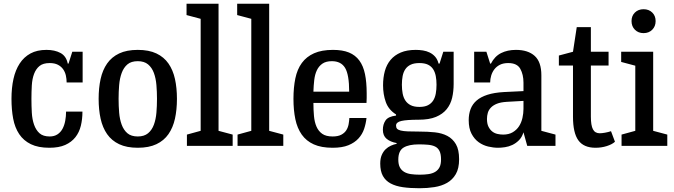

<svg xmlns="http://www.w3.org/2000/svg" viewBox="-20 -775 3578 1020"><path d="M242 10Q183 10 144 -9Q105 -28 82 -62.5Q59 -97 50 -144.5Q41 -192 41 -250Q41 -308 51.5 -355.5Q62 -403 84.5 -437.5Q107 -472 142 -491Q177 -510 227 -510Q271 -510 301.5 -493.5Q332 -477 340 -437H344L364 -500H419V-337H334Q334 -355 330 -373.5Q326 -392 315.5 -407Q305 -422 287.5 -431Q270 -440 244 -440Q209 -440 190 -424.5Q171 -409 161 -382.5Q151 -356 149 -321.5Q147 -287 147 -250Q147 -212 149 -176.5Q151 -141 161 -112.5Q171 -84 190 -67Q209 -50 244 -50Q268 -50 285 -61Q302 -72 312 -90.5Q322 -109 326.5 -133Q331 -157 331 -182H418Q418 -142 409.5 -107Q401 -72 380.5 -46Q360 -20 326.5 -5Q293 10 242 10Z M712 10Q653 10 613 -9Q573 -28 549 -62.5Q525 -97 514.5 -144.5Q504 -192 504 -250Q504 -308 514.5 -355.5Q525 -403 549 -437.5Q573 -472 613 -491Q653 -510 712 -510Q771 -510 811 -491Q851 -472 875 -437.5Q899 -403 909.5 -355.5Q920 -308 920 -250Q920 -192 909.5 -144.5Q899 -97 875 -62.5Q851 -28 811 -9Q771 10 712 10ZM712 -50Q746 -50 766.5 -67Q787 -84 797.5 -112.5Q808 -141 811 -176.5Q814 -212 814 -250Q814 -287 811 -323Q808 -359 797.5 -387.5Q787 -416 766.5 -433Q746 -450 712 -450Q677 -450 657 -433Q637 -416 626.5 -387.5Q616 -359 613 -323Q610 -287 610 -250Q610 -212 613 -176.5Q616 -141 626.5 -112.5Q637 -84 657 -67Q677 -50 712 -50Z M973 -60 1046 -80V-675L971 -695V-755H1141V-80L1216 -60V0H973Z M1242 -60 1315 -80V-675L1240 -695V-755H1410V-80L1485 -60V0H1242Z M1747 10Q1687 10 1647 -8Q1607 -26 1583 -60Q1559 -94 1549 -142Q1539 -190 1539 -250Q1539 -310 1549 -358.5Q1559 -407 1583.5 -440.5Q1608 -474 1648.5 -492Q1689 -510 1749 -510Q1800 -510 1834 -496Q1868 -482 1889 -453.5Q1910 -425 1919 -381.5Q1928 -338 1928 -279Q1928 -267 1928 -254.5Q1928 -242 1927 -228H1645Q1645 -191 1648 -158.5Q1651 -126 1661.5 -102Q1672 -78 1692 -64Q1712 -50 1747 -50Q1776 -50 1793.5 -59.5Q1811 -69 1820 -83.5Q1829 -98 1832 -115Q1835 -132 1836 -148H1927Q1924 -119 1914.5 -90.5Q1905 -62 1884.5 -39.5Q1864 -17 1831 -3.5Q1798 10 1747 10ZM1743 -450Q1712 -450 1693 -437Q1674 -424 1663.5 -402Q1653 -380 1649.5 -350.5Q1646 -321 1645 -288H1835Q1835 -378 1813.5 -414Q1792 -450 1743 -450Z M2189 -510Q2208 -510 2227 -507Q2246 -504 2262.5 -496Q2279 -488 2291.5 -474Q2304 -460 2310 -437H2315L2335 -500H2390V-329Q2390 -290 2382 -255.5Q2374 -221 2353 -195Q2332 -169 2296 -154Q2260 -139 2204 -139Q2141 -139 2112.5 -132.5Q2084 -126 2084 -108Q2084 -97 2089.5 -91Q2095 -85 2109 -81.5Q2123 -78 2147 -77Q2171 -76 2209 -76Q2252 -76 2290 -72Q2328 -68 2356.5 -53Q2385 -38 2402 -9Q2419 20 2419 71Q2419 120 2401.5 150Q2384 180 2355 196.5Q2326 213 2288 219Q2250 225 2209 225Q2159 225 2120.5 219.5Q2082 214 2055 199.5Q2028 185 2014 159.5Q2000 134 2000 94Q2000 67 2008 48.5Q2016 30 2028.5 18Q2041 6 2056.5 -1Q2072 -8 2087 -11V-15Q2054 -21 2034 -37.5Q2014 -54 2014 -86Q2014 -114 2028 -135Q2042 -156 2084 -161V-167Q2044 -192 2029.5 -233Q2015 -274 2015 -322Q2015 -363 2024.5 -397.5Q2034 -432 2055 -457Q2076 -482 2109 -496Q2142 -510 2189 -510ZM2208 -207Q2236 -207 2253.5 -216Q2271 -225 2281 -240.5Q2291 -256 2295 -277.5Q2299 -299 2299 -325Q2299 -350 2295 -371Q2291 -392 2281 -407.5Q2271 -423 2253.5 -431.5Q2236 -440 2208 -440Q2180 -440 2162 -431.5Q2144 -423 2133.5 -407.5Q2123 -392 2119 -371Q2115 -350 2115 -325Q2115 -300 2119 -278.5Q2123 -257 2133.5 -241Q2144 -225 2162 -216Q2180 -207 2208 -207ZM2205 -8Q2152 -8 2124 9Q2096 26 2096 73Q2096 98 2104 113.5Q2112 129 2127 138Q2142 147 2163 150Q2184 153 2210 153Q2235 153 2256 150Q2277 147 2292 138Q2307 129 2315 113.5Q2323 98 2323 72Q2323 44 2315 27.5Q2307 11 2291.5 3.5Q2276 -4 2254 -6Q2232 -8 2205 -8Z M2626 10Q2601 10 2573.5 3.5Q2546 -3 2523 -19.5Q2500 -36 2485 -64.5Q2470 -93 2470 -137Q2470 -169 2480 -195.5Q2490 -222 2512 -241Q2534 -260 2569.5 -271.5Q2605 -283 2657 -286L2761 -291V-336Q2761 -379 2744 -409.5Q2727 -440 2680 -440Q2654 -440 2636 -431Q2618 -422 2606.5 -407Q2595 -392 2589.5 -373.5Q2584 -355 2584 -337H2499V-500H2564L2584 -437H2588Q2608 -476 2642 -493Q2676 -510 2721 -510Q2785 -510 2820.5 -478Q2856 -446 2856 -375V-80L2931 -60V0H2781L2761 -72Q2753 -46 2737 -30Q2721 -14 2702 -5Q2683 4 2662.5 7Q2642 10 2626 10ZM2653 -60Q2683 -60 2704 -72.5Q2725 -85 2737.5 -104.5Q2750 -124 2755.5 -148.5Q2761 -173 2761 -197V-239L2672 -234Q2640 -232 2620 -224Q2600 -216 2588 -203.5Q2576 -191 2571.5 -175.5Q2567 -160 2567 -143Q2567 -118 2575 -102Q2583 -86 2595 -76.5Q2607 -67 2622.5 -63.5Q2638 -60 2653 -60Z M2949 -480 3024 -500 3044 -631H3119V-500H3213V-427H3119V-155Q3119 -109 3130 -88Q3141 -67 3166 -67Q3177 -67 3194 -70Q3211 -73 3226 -78L3247 -22Q3232 -8 3203.5 1Q3175 10 3144 10Q3081 10 3052.5 -29.5Q3024 -69 3024 -155V-427H2949Z M3282 -60 3355 -80V-426L3280 -446V-500H3450V-80L3525 -60V0H3282ZM3399 -599Q3371 -599 3353 -617Q3335 -635 3335 -663Q3335 -691 3353 -708.5Q3371 -726 3399 -726Q3427 -726 3445 -708.5Q3463 -691 3463 -663Q3463 -635 3445 -617Q3427 -599 3399 -599Z"/></svg>

Font: HermeneusOne
Style: Regular
Weight: 400
Designer: Rodrigo Fuenzalida, Pablo Impallari
Foundry: Pablo Impallari, Rodrigo Fuenzalida
Version: Version 1.000; ttfautohint (v0.8) -G 200 -r 50